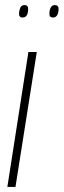

<svg xmlns="http://www.w3.org/2000/svg" viewBox="-20 -737 251 757"><path d="M41 0H9L92 -532H125ZM189 -668Q173 -668 175 -685Q175 -699 180.5 -708Q186 -717 196 -717Q212 -717 211 -699Q209 -668 189 -668ZM69 -668Q54 -668 55 -685Q56 -698 60.5 -707.5Q65 -717 77 -717Q92 -717 91 -699Q90 -668 69 -668Z"/></svg>

Font: Georama Condensed ExtraLight
Style: Italic
Weight: 200
Width: 3
Italic angle: -9°
Designer: Jean-Baptiste Levee
Foundry: Production Type
Version: Version 1.000